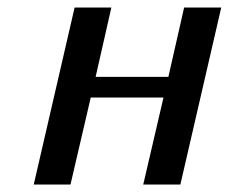

<svg xmlns="http://www.w3.org/2000/svg" viewBox="-20 -492 610 512"><path d="M70 0 179 -472H277L235 -287H429L471 -472H570L461 0H362L416 -232H222L168 0Z"/></svg>

Font: Coval
Style: Medium Italic
Weight: 500
Foundry: Context Ltd
Version: Version 001.000